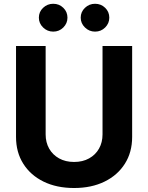

<svg xmlns="http://www.w3.org/2000/svg" viewBox="-20 -966 769 997"><path d="M512.4 -727.3H666.2V-255Q666.2 -175.4 628.4 -115.8Q590.6 -56.1 522.7 -22.9Q454.9 10.3 364.7 10.3Q274.1 10.3 206.3 -22.9Q138.5 -56.1 100.9 -115.8Q63.2 -175.4 63.2 -255V-727.3H217V-268.1Q217 -226.6 235.3 -194.2Q253.6 -161.9 286.9 -143.5Q320.3 -125 364.7 -125Q409.4 -125 442.6 -143.5Q475.9 -161.9 494.1 -194.2Q512.4 -226.6 512.4 -268.1ZM256.4 -801.8Q225.9 -801.8 203.8 -823.3Q181.8 -844.8 181.8 -874.3Q181.8 -904.5 203.8 -925.4Q225.9 -946.4 256.4 -946.4Q287.3 -946.4 308.8 -925.4Q330.3 -904.5 330.3 -874.3Q330.3 -844.8 308.8 -823.3Q287.3 -801.8 256.4 -801.8ZM473.7 -801.8Q443.2 -801.8 421.2 -823.3Q399.1 -844.8 399.1 -874.3Q399.1 -904.5 421.2 -925.4Q443.2 -946.4 473.7 -946.4Q504.6 -946.4 526.1 -925.4Q547.6 -904.5 547.6 -874.3Q547.6 -844.8 526.1 -823.3Q504.6 -801.8 473.7 -801.8Z"/></svg>

Font: InterMG
Style: Bold
Weight: 700
Designer: Rasmus Andersson
Foundry: rsms
Version: Version 3.019;December 26, 2023;FontCreator 15.0.0.2955 64-b